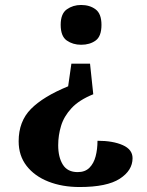

<svg xmlns="http://www.w3.org/2000/svg" viewBox="-20 -560 590 772"><path d="M355 -181Q298 -158 267.5 -125Q237 -92 225.5 -53.8Q214 -15.7 214 24Q214 72 232.7 102Q251.4 132 292.4 132Q322 132 339.5 114.6Q357 97.1 364.5 68.6Q372 40 372 6Q434 6 473.5 23.5Q513 41 513 76Q513 125.4 461.5 158.7Q410 192 300 192Q230 192 174.5 170.1Q119.1 148.3 87 107.1Q55 65.9 55 8Q55 -72 104.5 -122Q154 -172 254 -213L267 -304H342ZM306 -540Q341 -540 364.5 -522.3Q388 -504.7 388 -459.9Q388 -414 364.5 -397Q341 -380 306.3 -380Q273 -380 248.5 -397.1Q224 -414.2 224 -460.2Q224 -505 248.7 -522.5Q273.5 -540 306 -540Z"/></svg>

Font: Noto Serif Vithkuqi
Style: Regular
Weight: 400
Version: Version 1.005